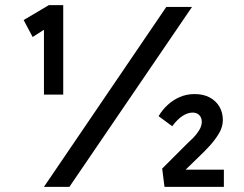

<svg xmlns="http://www.w3.org/2000/svg" viewBox="-20 -727 950 747"><path d="M151 -359V-633L157 -615L107 -583L72 -649L170 -707H226V-359H189Q180 -359 171 -359Q162 -359 151 -359ZM151 0 627 -700H727L250 0ZM620 0 611 -71 710 -170Q719 -178 732 -191Q745 -204 755 -220.5Q765 -237 765 -253Q765 -269 755.5 -279Q746 -289 729 -289Q711 -289 691 -276.5Q671 -264 650 -236L597 -275Q611 -299 632 -318.5Q653 -338 679.5 -349.5Q706 -361 737 -361Q772 -361 796.5 -347.5Q821 -334 834 -311.5Q847 -289 847 -260Q847 -233 832 -208Q817 -183 797 -161Q777 -139 760 -123L693 -58L697 -67H851V0Z"/></svg>

Font: Lexend Exa
Style: Regular
Weight: 400
Designer: Bonnie Shaver-Troup, Thomas Jockin
Foundry: Lexend
Version: Version 1.007